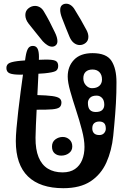

<svg xmlns="http://www.w3.org/2000/svg" viewBox="-20 -1004 685 1008"><path d="M312.5 -16Q251.5 -16 205 -31.5Q158.5 -47 126.8 -77.8Q95 -108.5 79 -155Q63 -201.5 63 -263.5Q63 -288.5 66.5 -329.8Q70 -371 75.8 -421Q81.5 -471 88.5 -523.5Q95.5 -576 102.2 -623.8Q109 -671.5 114.5 -707Q119 -735.5 127.2 -749.2Q135.5 -763 152.5 -763Q169.5 -763 177 -748.8Q184.5 -734.5 184.5 -705Q184.5 -682 182.8 -639.2Q181 -596.5 178.2 -544.8Q175.5 -493 173 -441Q170.5 -389 168.5 -346.5Q166.5 -304 166.5 -281Q166 -219.5 182.5 -179Q199 -138.5 231 -118.8Q263 -99 308.5 -99Q348 -99 373.5 -116.5Q399 -134 411.2 -164.2Q423.5 -194.5 423.5 -232.5Q423.5 -270.5 410.2 -321.2Q397 -372 379.5 -425.2Q362 -478.5 348.8 -525.2Q335.5 -572 335.5 -602Q335.5 -655.5 368.8 -690.2Q402 -725 466 -725Q539 -725 565.2 -684.5Q591.5 -644 591.5 -572Q591.5 -544 590.8 -516.5Q590 -489 588.5 -461.2Q587 -433.5 584.8 -405.5Q582.5 -377.5 580 -349Q577.5 -320.5 574.5 -291Q566.5 -213 538.5 -150.8Q510.5 -88.5 455.8 -52.2Q401 -16 312.5 -16ZM301.5 -187Q280.5 -187 266.8 -199Q253 -211 253 -234.5Q253 -259 270.5 -272Q288 -285 309.5 -285Q329.5 -285 344.5 -271.5Q359.5 -258 359.5 -235Q359.5 -213 342.2 -200Q325 -187 301.5 -187ZM213.5 -691Q254 -692 269.8 -685.5Q285.5 -679 285.5 -658Q285.5 -638.5 272 -631Q258.5 -623.5 213.5 -619Q188 -617 152.5 -615Q117 -613 91.5 -612Q49.5 -611.5 31.5 -618.8Q13.5 -626 13.5 -647Q13.5 -666.5 31.2 -674Q49 -681.5 88.5 -685Q115 -687.5 151.2 -689Q187.5 -690.5 213.5 -691ZM173.5 -505Q226 -503.5 253.8 -499.8Q281.5 -496 292 -488Q302.5 -480 302.5 -466Q302.5 -449 292.5 -440.8Q282.5 -432.5 253.8 -430Q225 -427.5 168.5 -428Q157.5 -428 145 -428.8Q132.5 -429.5 123.5 -431Q103.5 -434 95 -441.5Q86.5 -449 86.5 -466Q86.5 -487 96 -496Q105.5 -505 125.5 -505Q137.5 -505 150.2 -505Q163 -505 173.5 -505ZM480.5 -705Q492 -706 498.2 -696.5Q504.5 -687 504.5 -675Q504.5 -664 498.5 -654.5Q492.5 -645 479.5 -645Q478 -645 476 -645Q474 -645 472.5 -645Q457.5 -645 449.5 -655.5Q441.5 -666 441.5 -678Q441.5 -688 447.8 -696.2Q454 -704.5 467.5 -705Q470.5 -705 474 -705Q477.5 -705 480.5 -705ZM482.5 -416Q506 -416 516.8 -426.5Q527.5 -437 527.5 -454Q527.5 -477.5 515.8 -489.8Q504 -502 487.5 -502Q463.5 -502 452.5 -490.5Q441.5 -479 441.5 -464Q441.5 -438.5 452 -427.2Q462.5 -416 482.5 -416ZM462.5 -541Q488 -541 501.8 -553.5Q515.5 -566 515.5 -587Q515.5 -611 502.2 -625Q489 -639 465.5 -639Q443 -639 430.2 -627.2Q417.5 -615.5 417.5 -593Q417.5 -570.5 431.5 -555.8Q445.5 -541 462.5 -541ZM501.5 -295Q517.5 -295 526.5 -305.2Q535.5 -315.5 535.5 -328Q535.5 -349 526.5 -357.5Q517.5 -366 501.5 -366Q485 -366 474.8 -357.5Q464.5 -349 464.5 -330Q464.5 -313.5 473.8 -304.2Q483 -295 501.5 -295ZM253.5 -759Q241.5 -759 228.8 -767Q216 -775 204.5 -787.5Q186 -809.5 166.5 -834.5Q147 -859.5 130.5 -879.5Q113 -902 113 -925Q113 -947 129 -960Q145 -973 164 -973Q177 -973 189.5 -965.8Q202 -958.5 210.5 -943.5Q225 -919.5 239.5 -891.8Q254 -864 267.5 -835.5Q274.5 -821.5 278 -809.5Q281.5 -797.5 281.5 -788Q281.5 -774 273.2 -766.5Q265 -759 253.5 -759ZM398.5 -767.5Q383 -767.5 369 -777.8Q355 -788 345.5 -809.5Q337.5 -829 326.8 -855Q316 -881 305.5 -909.5Q301 -921 298.5 -931.8Q296 -942.5 296 -951.5Q296 -968.5 305 -976.5Q314 -984.5 327.5 -984.5Q341 -984.5 353 -975.8Q365 -967 373.5 -951.5Q388.5 -927.5 404 -900.8Q419.5 -874 434.5 -845.5Q439 -837 441.5 -828.2Q444 -819.5 444 -811Q444 -790.5 430 -779Q416 -767.5 398.5 -767.5Z"/></svg>

Font: Kablammo
Style: Regular
Weight: 400
Designer: Travis Kochel, Lizy Gershenzon, Daria Petrova, Ethan Cohen
Foundry: Vectro Type Foundry
Version: Version 1.002